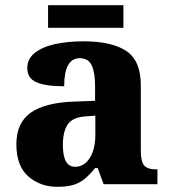

<svg xmlns="http://www.w3.org/2000/svg" viewBox="-20 -709 654 739"><path d="M200 10Q135 10 89 -30Q43 -70 43 -154Q43 -236 98 -275Q153 -314 265 -318L346 -321V-375Q346 -430 333 -457.5Q320 -485 287 -485Q227 -485 227 -377Q155 -377 120 -392.5Q85 -408 85 -446Q85 -483 114.5 -506Q144 -529 193 -539.5Q242 -550 301 -550Q411 -550 466.5 -512.5Q522 -475 522 -381V-128Q522 -87 535 -72Q548 -57 582 -57H586V0H379L356 -62H346Q324 -35 304.5 -19.5Q285 -4 261 3Q237 10 200 10ZM269 -67Q304 -67 325.5 -101Q347 -135 347 -191V-264L310 -261Q260 -258 241 -230.5Q222 -203 222 -151Q222 -67 269 -67ZM165 -602V-689H455V-602Z"/></svg>

Font: Noto Serif Devanagari ExtraBold
Style: Regular
Weight: 800
Designer: Universal Thirst, Indian Type Foundry and the Monotype Design Team
Foundry: Monotype Imaging Inc.
Version: Version 2.004; ttfautohint (v1.8.4.7-5d5b)